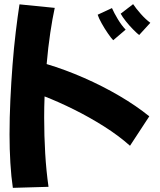

<svg xmlns="http://www.w3.org/2000/svg" viewBox="-20 -845 771 926"><path d="M651 -676Q641 -684 622.5 -702.5Q604 -721 587 -742.5Q570 -764 562 -779L622 -825Q636 -804 659 -778Q682 -752 705 -735ZM42 61Q34 8 30 -59Q26 -126 26 -196Q26 -277 30 -363Q34 -449 40.5 -532.5Q47 -616 56 -691Q65 -766 74 -824L244 -807Q233 -757 222.5 -687Q212 -617 205 -536Q295 -509 385 -469.5Q475 -430 556 -382.5Q637 -335 700 -284L607 -142Q552 -191 481.5 -235.5Q411 -280 336.5 -317Q262 -354 195 -380Q193 -329 193 -279Q193 -190 198 -105.5Q203 -21 214 56ZM526 -651Q517 -660 501 -683Q485 -706 470.5 -732Q456 -758 451 -774L520 -806Q530 -783 548 -753Q566 -723 586 -702Z"/></svg>

Font: Mochiy Pop P One
Style: Regular
Weight: 400
Designer: FONTDASU
Foundry: FONTDASU / Google Inc. / Adobe
Version: Version 2.000